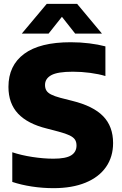

<svg xmlns="http://www.w3.org/2000/svg" viewBox="-20 -970 633 1000"><path d="M44 -22.5V-177Q90 -161.5 148.5 -152.5Q207 -143.5 258 -143.5Q323 -143.5 350.8 -161Q378.5 -178.5 378.5 -212Q378.5 -230.5 370.5 -242.8Q362.5 -255 342.5 -264.8Q322.5 -274.5 285 -284.5L224 -300.5Q124 -325 74 -378.2Q24 -431.5 24 -517.5Q24 -629 105.8 -689.5Q187.5 -750 348 -750Q398.5 -750 445 -744.2Q491.5 -738.5 529 -728.5V-574Q494.5 -584.5 449.5 -590.5Q404.5 -596.5 359.5 -596.5Q280 -596.5 247.2 -578.5Q214.5 -560.5 214.5 -527.5Q214.5 -510.5 221.5 -498.8Q228.5 -487 245.8 -478Q263 -469 294.5 -460.5L355.5 -445Q465.5 -418 517.2 -364.8Q569 -311.5 569 -225Q569 -153 532 -100Q495 -47 425.2 -18.5Q355.5 10 259 10Q202 10 146.2 1.5Q90.5 -7 44 -22.5ZM511 -795H371.5L302.5 -882.5L233 -795H93.5L223.5 -950H381.5Z"/></svg>

Font: Encode Sans ExtraBold
Style: Regular
Weight: 800
Designer: Multiple Designers
Foundry: Impallari Type
Version: Version 2.000